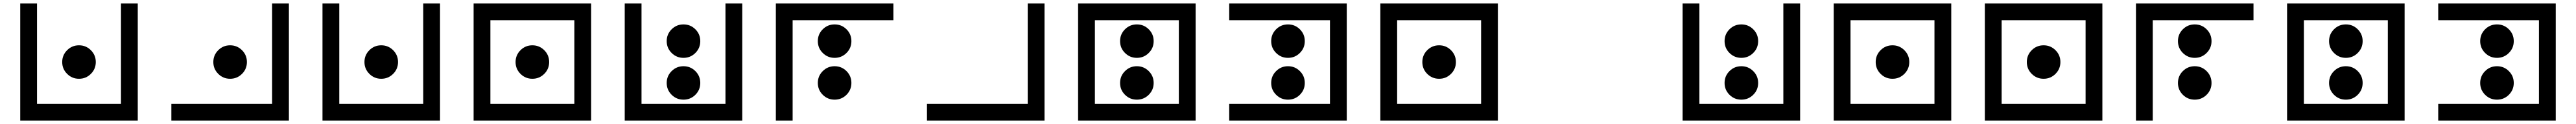

<svg xmlns="http://www.w3.org/2000/svg" viewBox="-20 -704 14981 724"><path d="M97.7 -683.6H195.3V-97.7H683.6V-683.6H781.2V0H97.7ZM439.5 -244.1Q398.9 -244.1 370.4 -272.7Q341.8 -301.3 341.8 -341.8Q341.8 -382.3 370.4 -410.9Q398.9 -439.5 439.5 -439.5Q480 -439.5 508.5 -410.9Q537.1 -382.3 537.1 -341.8Q537.1 -301.3 508.5 -272.7Q480 -244.1 439.5 -244.1Z M976.6 0V-97.7H1562.5V-683.6H1660.2V0ZM1318.4 -244.1Q1277.8 -244.1 1249.3 -272.7Q1220.7 -301.3 1220.7 -341.8Q1220.7 -382.3 1249.3 -410.9Q1277.8 -439.5 1318.4 -439.5Q1358.9 -439.5 1387.5 -410.9Q1416 -382.3 1416 -341.8Q1416 -301.3 1387.5 -272.7Q1358.9 -244.1 1318.4 -244.1Z M1855.5 -683.6H1953.1V-97.7H2441.4V-683.6H2539.1V0H1855.5ZM2197.3 -244.1Q2156.7 -244.1 2128.2 -272.7Q2099.6 -301.3 2099.6 -341.8Q2099.6 -382.3 2128.2 -410.9Q2156.7 -439.5 2197.3 -439.5Q2237.8 -439.5 2266.4 -410.9Q2294.9 -382.3 2294.9 -341.8Q2294.9 -301.3 2266.4 -272.7Q2237.8 -244.1 2197.3 -244.1Z M2832 -585.9V-97.7H3320.3V-585.9ZM2734.4 -683.6H3418V0H2734.4ZM3076.2 -244.1Q3035.6 -244.1 3007.1 -272.7Q2978.5 -301.3 2978.5 -341.8Q2978.5 -382.3 3007.1 -410.9Q3035.6 -439.5 3076.2 -439.5Q3116.7 -439.5 3145.3 -410.9Q3173.8 -382.3 3173.8 -341.8Q3173.8 -301.3 3145.3 -272.7Q3116.7 -244.1 3076.2 -244.1Z M3613.3 -683.6H3710.9V-97.7H4199.2V-683.6H4296.9V0H3613.3ZM3955.1 -366.2Q3914.6 -366.2 3886 -394.8Q3857.4 -423.3 3857.4 -463.9Q3857.4 -504.4 3886 -533Q3914.6 -561.5 3955.1 -561.5Q3995.6 -561.5 4024.2 -533Q4052.7 -504.4 4052.7 -463.9Q4052.7 -423.3 4024.2 -394.8Q3995.6 -366.2 3955.1 -366.2ZM3955.1 -122.1Q3914.6 -122.1 3886 -150.6Q3857.4 -179.2 3857.4 -219.7Q3857.4 -260.3 3886 -288.8Q3914.6 -317.4 3955.1 -317.4Q3995.6 -317.4 4024.2 -288.8Q4052.7 -260.3 4052.7 -219.7Q4052.7 -179.2 4024.2 -150.6Q3995.6 -122.1 3955.1 -122.1Z M5175.8 -683.6V-585.9H4589.8V0H4492.2V-683.6ZM4834 -366.2Q4793.5 -366.2 4764.9 -394.8Q4736.3 -423.3 4736.3 -463.9Q4736.3 -504.4 4764.9 -533Q4793.5 -561.5 4834 -561.5Q4874.5 -561.5 4903.1 -533Q4931.6 -504.4 4931.6 -463.9Q4931.6 -423.3 4903.1 -394.8Q4874.5 -366.2 4834 -366.2ZM4834 -122.1Q4793.5 -122.1 4764.9 -150.6Q4736.3 -179.2 4736.3 -219.7Q4736.3 -260.3 4764.9 -288.8Q4793.5 -317.4 4834 -317.4Q4874.5 -317.4 4903.1 -288.8Q4931.6 -260.3 4931.6 -219.7Q4931.6 -179.2 4903.1 -150.6Q4874.5 -122.1 4834 -122.1Z M5371.1 0V-97.7H5957V-683.6H6054.7V0Z M6347.7 -585.9V-97.7H6835.9V-585.9ZM6250 -683.6H6933.6V0H6250ZM6591.8 -366.2Q6551.3 -366.2 6522.7 -394.8Q6494.1 -423.3 6494.1 -463.9Q6494.1 -504.4 6522.7 -533Q6551.3 -561.5 6591.8 -561.5Q6632.3 -561.5 6660.9 -533Q6689.5 -504.4 6689.5 -463.9Q6689.5 -423.3 6660.9 -394.8Q6632.3 -366.2 6591.8 -366.2ZM6591.8 -122.1Q6551.3 -122.1 6522.7 -150.6Q6494.1 -179.2 6494.1 -219.7Q6494.1 -260.3 6522.7 -288.8Q6551.3 -317.4 6591.8 -317.4Q6632.3 -317.4 6660.9 -288.8Q6689.5 -260.3 6689.5 -219.7Q6689.5 -179.2 6660.9 -150.6Q6632.3 -122.1 6591.8 -122.1Z M7128.9 0V-97.7H7714.8V-585.9H7128.9V-683.6H7812.5V0ZM7470.7 -366.2Q7430.2 -366.2 7401.6 -394.8Q7373 -423.3 7373 -463.9Q7373 -504.4 7401.6 -533Q7430.2 -561.5 7470.7 -561.5Q7511.2 -561.5 7539.8 -533Q7568.4 -504.4 7568.4 -463.9Q7568.4 -423.3 7539.8 -394.8Q7511.2 -366.2 7470.7 -366.2ZM7470.7 -122.1Q7430.2 -122.1 7401.6 -150.6Q7373 -179.2 7373 -219.7Q7373 -260.3 7401.6 -288.8Q7430.2 -317.4 7470.7 -317.4Q7511.2 -317.4 7539.8 -288.8Q7568.4 -260.3 7568.4 -219.7Q7568.4 -179.2 7539.8 -150.6Q7511.2 -122.1 7470.7 -122.1Z M8105.5 -585.9V-97.7H8593.8V-585.9ZM8007.8 -683.6H8691.4V0H8007.8ZM8349.6 -244.1Q8309.1 -244.1 8280.5 -272.7Q8252 -301.3 8252 -341.8Q8252 -382.3 8280.5 -410.9Q8309.1 -439.5 8349.6 -439.5Q8390.1 -439.5 8418.7 -410.9Q8447.3 -382.3 8447.3 -341.8Q8447.3 -301.3 8418.7 -272.7Q8390.1 -244.1 8349.6 -244.1Z M9765.6 -683.6H9863.3V-97.7H10351.6V-683.6H10449.2V0H9765.6ZM10107.4 -366.2Q10066.9 -366.2 10038.3 -394.8Q10009.8 -423.3 10009.8 -463.9Q10009.8 -504.4 10038.3 -533Q10066.9 -561.5 10107.4 -561.5Q10147.9 -561.5 10176.5 -533Q10205.1 -504.4 10205.1 -463.9Q10205.1 -423.3 10176.5 -394.8Q10147.9 -366.2 10107.4 -366.2ZM10107.4 -122.1Q10066.9 -122.1 10038.3 -150.6Q10009.8 -179.2 10009.8 -219.7Q10009.8 -260.3 10038.3 -288.8Q10066.9 -317.4 10107.4 -317.4Q10147.9 -317.4 10176.5 -288.8Q10205.1 -260.3 10205.1 -219.7Q10205.1 -179.2 10176.5 -150.6Q10147.9 -122.1 10107.4 -122.1Z M10742.2 -585.9V-97.7H11230.5V-585.9ZM10644.5 -683.6H11328.1V0H10644.5ZM10986.3 -244.1Q10945.8 -244.1 10917.2 -272.7Q10888.7 -301.3 10888.7 -341.8Q10888.7 -382.3 10917.2 -410.9Q10945.8 -439.5 10986.3 -439.5Q11026.9 -439.5 11055.4 -410.9Q11084 -382.3 11084 -341.8Q11084 -301.3 11055.4 -272.7Q11026.9 -244.1 10986.3 -244.1Z M11621.1 -585.9V-97.7H12109.4V-585.9ZM11523.4 -683.6H12207V0H11523.4ZM11865.2 -244.1Q11824.7 -244.1 11796.1 -272.7Q11767.6 -301.3 11767.6 -341.8Q11767.6 -382.3 11796.1 -410.9Q11824.7 -439.5 11865.2 -439.5Q11905.8 -439.5 11934.3 -410.9Q11962.9 -382.3 11962.9 -341.8Q11962.9 -301.3 11934.3 -272.7Q11905.8 -244.1 11865.2 -244.1Z M13085.9 -683.6V-585.9H12500V0H12402.3V-683.6ZM12744.1 -366.2Q12703.6 -366.2 12675 -394.8Q12646.5 -423.3 12646.5 -463.9Q12646.5 -504.4 12675 -533Q12703.6 -561.5 12744.1 -561.5Q12784.7 -561.5 12813.2 -533Q12841.8 -504.4 12841.8 -463.9Q12841.8 -423.3 12813.2 -394.8Q12784.7 -366.2 12744.1 -366.2ZM12744.1 -122.1Q12703.6 -122.1 12675 -150.6Q12646.5 -179.2 12646.5 -219.7Q12646.5 -260.3 12675 -288.8Q12703.6 -317.4 12744.1 -317.4Q12784.7 -317.4 12813.2 -288.8Q12841.8 -260.3 12841.8 -219.7Q12841.8 -179.2 12813.2 -150.6Q12784.7 -122.1 12744.1 -122.1Z M13378.9 -585.9V-97.7H13867.2V-585.9ZM13281.2 -683.6H13964.8V0H13281.2ZM13623 -366.2Q13582.5 -366.2 13554 -394.8Q13525.4 -423.3 13525.4 -463.9Q13525.4 -504.4 13554 -533Q13582.5 -561.5 13623 -561.5Q13663.6 -561.5 13692.1 -533Q13720.7 -504.4 13720.7 -463.9Q13720.7 -423.3 13692.1 -394.8Q13663.6 -366.2 13623 -366.2ZM13623 -122.1Q13582.5 -122.1 13554 -150.6Q13525.4 -179.2 13525.4 -219.7Q13525.4 -260.3 13554 -288.8Q13582.5 -317.4 13623 -317.4Q13663.6 -317.4 13692.1 -288.8Q13720.7 -260.3 13720.7 -219.7Q13720.7 -179.2 13692.1 -150.6Q13663.6 -122.1 13623 -122.1Z M14160.2 0V-97.7H14746.1V-585.9H14160.2V-683.6H14843.8V0ZM14502 -366.2Q14461.4 -366.2 14432.9 -394.8Q14404.3 -423.3 14404.3 -463.9Q14404.3 -504.4 14432.9 -533Q14461.4 -561.5 14502 -561.5Q14542.5 -561.5 14571 -533Q14599.6 -504.4 14599.6 -463.9Q14599.6 -423.3 14571 -394.8Q14542.5 -366.2 14502 -366.2ZM14502 -122.1Q14461.4 -122.1 14432.9 -150.6Q14404.3 -179.2 14404.3 -219.7Q14404.3 -260.3 14432.9 -288.8Q14461.4 -317.4 14502 -317.4Q14542.5 -317.4 14571 -288.8Q14599.6 -260.3 14599.6 -219.7Q14599.6 -179.2 14571 -150.6Q14542.5 -122.1 14502 -122.1Z"/></svg>

Font: BabelStone Leeson
Style: Regular
Weight: 400
Designer: Andrew West
Foundry: BabelStone
Version: Version 1.02 November 6, 2013